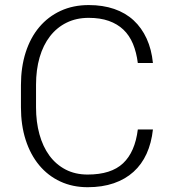

<svg xmlns="http://www.w3.org/2000/svg" viewBox="-20 -741 689 770"><path d="M593.3 -221.7Q587.4 -167.5 567.9 -124.5Q548.3 -81.5 515.4 -51.8Q482.4 -22 436.3 -6.1Q390.1 9.8 331.5 9.8Q271 9.8 221.7 -13.2Q172.4 -36.1 137.2 -78.4Q102.1 -120.6 83 -179.7Q64 -238.8 64 -310.5V-399.9Q64 -471.7 83 -531Q102.1 -590.3 137.5 -632.3Q172.9 -674.3 223.1 -697.5Q273.4 -720.7 335.9 -720.7Q392.6 -720.7 438 -705.1Q483.4 -689.5 515.9 -659.4Q548.3 -629.4 568.1 -586.2Q587.9 -543 593.3 -488.3H532.7Q527.3 -531.2 513.2 -565.2Q499 -599.1 474.9 -622.1Q450.7 -645 416.3 -657.2Q381.8 -669.4 335.9 -669.4Q286.1 -669.4 247.1 -650.1Q208 -630.9 180.7 -595.7Q153.3 -560.5 138.9 -511Q124.5 -461.4 124.5 -400.9V-310.5Q124.5 -252 138.2 -202.4Q151.9 -152.8 178.2 -116.9Q204.6 -81.1 243.2 -61Q281.7 -41 331.5 -41Q425.8 -41 473.6 -86.2Q521.5 -131.3 532.7 -221.7Z"/></svg>

Font: Melbourne
Style: Light
Weight: 300
Designer: Google
Version: Version 2.000980; 2014